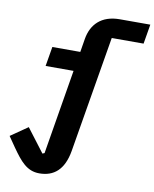

<svg xmlns="http://www.w3.org/2000/svg" viewBox="-133 -815 886 1103"><g transform="rotate(10 310.5 -264.0)"><path d="M172.9 212C257.1 212 315 165.1 334.2 52.9L448.2 -626.1H633.9L653.1 -740.1H475.1C367.9 -740.1 311.1 -680 296.9 -594.1L284.1 -516H121.1L101.9 -402H264.9L182.9 92L171.2 96.9L67.8 -39.1L-32 29.8L8.9 89.1C61.1 163 100.1 212 172.9 212Z"/></g></svg>

Font: Margiela Mono Italic Bold It
Style: Regular
Weight: 700
Designer: Mike Abbink, Paul van der Laan, Pieter van Rosmalen
Foundry: Bold Monday
Version: Version 2.003 2021